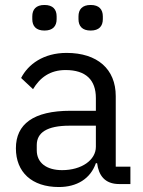

<svg xmlns="http://www.w3.org/2000/svg" viewBox="-20 -741 574 773"><path d="M159 -618C193 -618 208 -636 208 -664V-675C208 -703 193 -721 159 -721C125 -721 110 -703 110 -675V-664C110 -636 125 -618 159 -618ZM345 -618C379 -618 394 -636 394 -664V-675C394 -703 379 -721 345 -721C311 -721 296 -703 296 -675V-664C296 -636 311 -618 345 -618ZM505 0V-70H446V-354C446 -463 372 -528 248 -528C155 -528 93 -482 65 -427L113 -382C141 -429 182 -459 244 -459C326 -459 366 -419 366 -346V-295H264C114 -295 44 -241 44 -144C44 -48 108 12 217 12C289 12 344 -21 366 -84H371C377 -36 401 0 460 0ZM230 -56C168 -56 128 -85 128 -136V-157C128 -207 169 -235 260 -235H366V-150C366 -97 309 -56 230 -56Z"/></svg>

Font: LVC Sans
Style: Regular
Weight: 400
Designer: Mike Abbink, Paul van der Laan, Pieter van Rosmalen
Foundry: Bold Monday
Version: Version 3.0